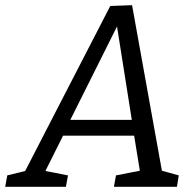

<svg xmlns="http://www.w3.org/2000/svg" viewBox="-56 -720 751 740"><path d="M453 -700 568 -62 633 -44 626 0H383L391 -44L483 -62L461 -197H187L119 -61L206 -44L198 0H-36L-28 -44L41 -61L369 -697ZM452 -258 395 -618 215 -258Z"/></svg>

Font: Bitter Pro
Style: Italic
Weight: 400
Italic angle: -9°
Designer: Sol Matas, and Bitter project Authors
Foundry: Sol Matas
Version: Version 1.010